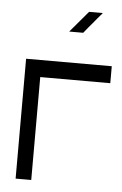

<svg xmlns="http://www.w3.org/2000/svg" viewBox="-49 -676 452 710"><g transform="rotate(5 177.0 -321.0)"><path d="M36 -2V-447H354V-384H94V-2ZM304 -640Q292 -626 284 -616.5Q276 -607 269.5 -599Q263 -591 255.5 -582.5Q248 -574 238 -561H186L253 -640Z"/></g></svg>

Font: Fundamental  Brigade Scvhlank
Style: Regular
Weight: 100
Designer: Peter Wiegel, original typeface by Arno Drescher 1935
Foundry: Peter Wiegel
Version: Version 0.000 2012 initial release